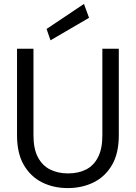

<svg xmlns="http://www.w3.org/2000/svg" viewBox="-20 -949 695 981"><path d="M326 12Q254 12 195.5 -17Q137 -46 102 -105.5Q67 -165 67 -258V-700H151V-257Q151 -189 173.5 -146Q196 -103 236 -83Q276 -63 328 -63Q381 -63 420 -83Q459 -103 481 -146Q503 -189 503 -257V-700H587V-258Q587 -165 552 -105.5Q517 -46 458 -17Q399 12 326 12ZM238 -743 218 -801 409 -929 435 -858Z"/></svg>

Font: DM Sans 12pt
Style: Regular
Weight: 400
Version: Version 4.004;gftools[0.9.30]